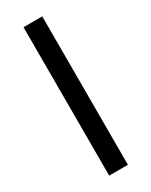

<svg xmlns="http://www.w3.org/2000/svg" viewBox="-185 -739 616 781"><g transform="rotate(-30 123.0 -348.5)"><path d="M79 -697H167V0H79Z"/></g></svg>

Font: HK Grotesk
Style: Regular
Weight: 400
Designer: Alfredo Marco Pradil
Foundry: Hanken Design Co.
Version: Version 3.001